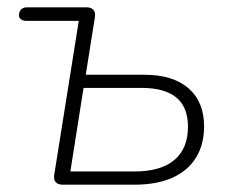

<svg xmlns="http://www.w3.org/2000/svg" viewBox="-20 -504 638 524"><path d="M128 -27 195 -447H52Q42 -447 36 -452.5Q30 -458 32 -466Q35 -484 54 -484H216Q229 -484 235 -477Q241 -470 239 -457L214 -300H374Q452 -300 494.5 -263Q537 -226 537 -159Q537 -110 515 -74Q493 -38 450.5 -19Q408 0 348 0H151Q138 0 132 -7Q126 -14 128 -27ZM493 -158Q493 -212 461 -238Q429 -264 368 -264H208L172 -36H346Q419 -36 456 -67.5Q493 -99 493 -158Z"/></svg>

Font: SN Pro Thin
Style: Italic
Weight: 200
Italic angle: -9°
Designer: Tobias Whetton
Foundry: Supernotes
Version: Version 1.003;Glyphs 3.3 (3324)